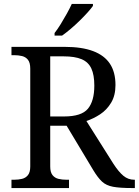

<svg xmlns="http://www.w3.org/2000/svg" viewBox="-20 -951 702 971"><path d="M38 0V-42H51Q73 -42 91.5 -46.5Q110 -51 121.5 -65.5Q133 -80 133 -109V-604Q133 -634 121.5 -648.5Q110 -663 91.5 -667.5Q73 -672 51 -672H38V-714H307Q394 -714 451 -692.5Q508 -671 536 -628.5Q564 -586 564 -521Q564 -468 542 -431.5Q520 -395 486.5 -373Q453 -351 417 -339L554 -122Q580 -82 604 -62Q628 -42 659 -42H662V0H648Q586 0 551.5 -6.5Q517 -13 496 -32.5Q475 -52 452 -90L317 -315H234V-109Q234 -80 245.5 -65.5Q257 -51 275.5 -46.5Q294 -42 316 -42H329V0ZM304 -362Q392 -362 424.5 -401Q457 -440 457 -518Q457 -572 442 -604.5Q427 -637 393 -651.5Q359 -666 302 -666H234V-362ZM256 -784Q271 -803 287 -829Q303 -855 318 -882Q333 -909 343 -931H450V-921Q441 -908 423 -888Q405 -868 382.5 -846Q360 -824 337 -804.5Q314 -785 294 -771H256Z"/></svg>

Font: Noto Serif Georgian
Style: Regular
Weight: 400
Designer: Monotype Design Team, Akaki Razmadze
Foundry: Google LLC
Version: Version 2.002